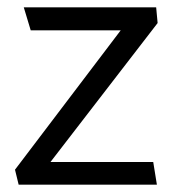

<svg xmlns="http://www.w3.org/2000/svg" viewBox="-20 -505 473 525"><path d="M407 -485H45L64 -422H310L21 -41L31 0H409L399 -62H118L411 -442Z"/></svg>

Font: Catamaran Thin
Style: Regular
Weight: 400
Version: Version 2.000